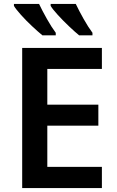

<svg xmlns="http://www.w3.org/2000/svg" viewBox="-20 -958 598 978"><path d="M499 0H93V-714H499V-607H221V-425H481V-318H221V-108H499ZM366 -938Q382 -904 406 -861.5Q430 -819 451 -791V-778H383Q361 -796 331 -824.5Q301 -853 274.5 -882Q248 -911 238 -928V-938ZM179 -938Q195 -904 219 -861.5Q243 -819 264 -791V-778H196Q174 -796 143.5 -824.5Q113 -853 87 -882Q61 -911 51 -928V-938Z"/></svg>

Font: Noto Sans SemiBold
Style: Regular
Weight: 600
Designer: Monotype Design Team
Foundry: Monotype Imaging Inc.
Version: Version 2.007